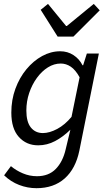

<svg xmlns="http://www.w3.org/2000/svg" viewBox="-20 -767 571 1007"><path d="M171.2 220Q124.7 220 80.6 203.1Q36.5 186.2 1.6 152.5L37.2 104.4Q64.4 127.2 99.8 142.2Q135.2 157.2 173.9 157.2Q235.7 157.2 272.8 118.8Q309.8 80.3 324.3 16.8L349.1 -86.7Q311.1 -49.3 269 -27.1Q226.9 -4.8 180.3 -4.8Q118.6 -4.8 79 -48.5Q39.4 -92.1 39.4 -176.3Q39.4 -243.3 60.7 -301.4Q82 -359.6 118.5 -403.7Q155 -447.8 200.9 -473Q246.7 -498.1 295.6 -498.1Q334.5 -498.1 365.2 -478.1Q396 -458.1 412.8 -424.7H416L435.5 -486.1H498.5L396.2 23Q376.7 117.9 319.2 169Q261.7 220 171.2 220ZM205.1 -69.1Q239.4 -69.1 280.2 -90.8Q320.9 -112.6 355.1 -154.2L397.5 -361.7Q375.9 -400.7 351.3 -417.2Q326.6 -433.8 298.7 -433.8Q263.5 -433.8 231.2 -413.6Q198.9 -393.4 173.4 -358.3Q147.8 -323.1 133 -279Q118.2 -234.9 118.2 -187.5Q118.2 -127.9 141.7 -98.5Q165.3 -69.1 205.1 -69.1ZM282.4 -574.9 193.4 -715.6 231.8 -746.5 326.6 -630.7H330.6L471.8 -746.5L503 -712.8L364.9 -574.9Z"/></svg>

Font: Source Sans Variable
Style: Italic
Weight: 200
Italic angle: -11°
Designer: Paul D. Hunt
Foundry: Adobe Systems Incorporated
Version: Version 3.006;hotconv 1.0.111;makeotfexe 2.5.65597